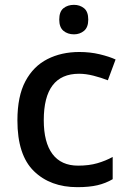

<svg xmlns="http://www.w3.org/2000/svg" viewBox="-20 -764 530 794"><path d="M300 10Q188 10 120 -56.5Q52 -123 52 -266Q52 -366 85 -428Q118 -490 176 -519.5Q234 -549 308 -549Q353 -549 392.5 -539.5Q432 -530 458 -518L426 -432Q398 -443 366.5 -451Q335 -459 307 -459Q161 -459 161 -267Q161 -175 197 -127Q233 -79 303 -79Q348 -79 382.5 -89Q417 -99 446 -115V-23Q417 -6 383 2Q349 10 300 10ZM286 -744Q310 -744 327.5 -730Q345 -716 345 -683Q345 -651 327.5 -636.5Q310 -622 286 -622Q260 -622 242.5 -636.5Q225 -651 225 -683Q225 -716 242.5 -730Q260 -744 286 -744Z"/></svg>

Font: Noto Sans Medium
Style: Regular
Weight: 500
Designer: Monotype Design Team
Foundry: Monotype Imaging Inc.
Version: Version 2.007